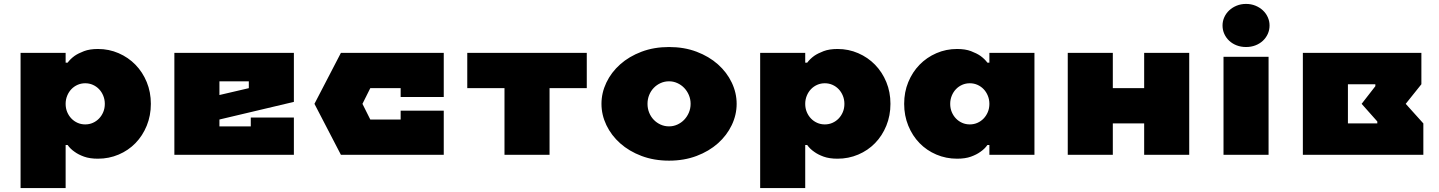

<svg xmlns="http://www.w3.org/2000/svg" viewBox="-20 -790 7345 980"><path d="M750 -260Q750 -200 729 -148.5Q708 -97 671.5 -59.5Q635 -22 585.5 -1Q536 20 480 20Q438 20 409 9.5Q380 -1 361 -15Q339 -30 325 -50H315V170H85V-520H315V-470H325Q339 -489 361 -505Q380 -518 409 -529Q438 -540 480 -540Q536 -540 585.5 -518.5Q635 -497 671.5 -459.5Q708 -422 729 -371Q750 -320 750 -260ZM415 -365Q394 -365 376 -357Q358 -349 344.5 -335Q331 -321 323 -301.5Q315 -282 315 -260Q315 -237 323 -218Q331 -199 344.5 -185Q358 -171 376 -163Q394 -155 415 -155Q436 -155 454 -163Q472 -171 485.5 -185Q499 -199 507 -218Q515 -237 515 -260Q515 -282 507 -301.5Q499 -321 485.5 -335Q472 -349 454 -357Q436 -365 415 -365Z M1250 -375H1100V-305L1250 -340ZM1480 0H870V-520H1480V-270L1100 -180V-145H1260V-190H1480Z M2025 -180V-225H2245V0H1720L1585 -260L1720 -520H2245V-295H2025V-340H1870L1830 -260L1870 -180Z M2555 -340H2365V-520H2975V-340H2785V0H2555Z M3395 -375Q3372 -375 3352 -366Q3332 -357 3317 -341.5Q3302 -326 3293.5 -305Q3285 -284 3285 -260Q3285 -236 3293.5 -215Q3302 -194 3317 -178.5Q3332 -163 3352 -154Q3372 -145 3395 -145Q3417 -145 3437 -154Q3457 -163 3472 -178.5Q3487 -194 3496 -215Q3505 -236 3505 -260Q3505 -284 3496 -305Q3487 -326 3472 -341.5Q3457 -357 3437 -366Q3417 -375 3395 -375ZM3395 -550Q3472 -550 3535.5 -526Q3599 -502 3644.5 -461.5Q3690 -421 3715 -368.5Q3740 -316 3740 -260Q3740 -204 3715 -151.5Q3690 -99 3644.5 -58.5Q3599 -18 3535.5 6Q3472 30 3395 30Q3318 30 3254.5 6Q3191 -18 3145.5 -58.5Q3100 -99 3075 -151.5Q3050 -204 3050 -260Q3050 -316 3075 -368.5Q3100 -421 3145.5 -461.5Q3191 -502 3254.5 -526Q3318 -550 3395 -550Z M4525 -260Q4525 -200 4504 -148.5Q4483 -97 4446.5 -59.5Q4410 -22 4360.5 -1Q4311 20 4255 20Q4213 20 4184 9.5Q4155 -1 4136 -15Q4114 -30 4100 -50H4090V170H3860V-520H4090V-470H4100Q4114 -489 4136 -505Q4155 -518 4184 -529Q4213 -540 4255 -540Q4311 -540 4360.5 -518.5Q4410 -497 4446.5 -459.5Q4483 -422 4504 -371Q4525 -320 4525 -260ZM4190 -365Q4169 -365 4151 -357Q4133 -349 4119.5 -335Q4106 -321 4098 -301.5Q4090 -282 4090 -260Q4090 -237 4098 -218Q4106 -199 4119.5 -185Q4133 -171 4151 -163Q4169 -155 4190 -155Q4211 -155 4229 -163Q4247 -171 4260.5 -185Q4274 -199 4282 -218Q4290 -237 4290 -260Q4290 -282 4282 -301.5Q4274 -321 4260.5 -335Q4247 -349 4229 -357Q4211 -365 4190 -365Z M4595 -260Q4595 -320 4616 -371Q4637 -422 4673.5 -459.5Q4710 -497 4759.5 -518.5Q4809 -540 4865 -540Q4907 -540 4936 -529Q4965 -518 4984 -505Q5006 -489 5020 -470H5030V-520H5260V0H5030V-50H5020Q5006 -30 4984 -15Q4965 -1 4936 9.5Q4907 20 4865 20Q4809 20 4759.5 -1Q4710 -22 4673.5 -59.5Q4637 -97 4616 -148.5Q4595 -200 4595 -260ZM4930 -365Q4909 -365 4891 -357Q4873 -349 4859.5 -335Q4846 -321 4838 -301.5Q4830 -282 4830 -260Q4830 -237 4838 -218Q4846 -199 4859.5 -185Q4873 -171 4891 -163Q4909 -155 4930 -155Q4951 -155 4969 -163Q4987 -171 5000.5 -185Q5014 -199 5022 -218Q5030 -237 5030 -260Q5030 -282 5022 -301.5Q5014 -321 5000.5 -335Q4987 -349 4969 -357Q4951 -365 4930 -365Z M6050 0H5820V-160H5660V0H5430V-520H5660V-340H5820V-520H6050Z M6455 0H6225V-500H6455ZM6460 -660Q6460 -637 6451 -617Q6442 -597 6426 -582Q6410 -567 6388 -558.5Q6366 -550 6340 -550Q6314 -550 6292 -558.5Q6270 -567 6254 -582Q6238 -597 6229 -617Q6220 -637 6220 -660Q6220 -682 6229 -702Q6238 -722 6254 -737Q6270 -752 6292 -761Q6314 -770 6340 -770Q6366 -770 6388 -761Q6410 -752 6426 -737Q6442 -722 6451 -702Q6460 -682 6460 -660Z M6630 0V-520H7235V-360L7155 -260L7245 -160V0ZM6860 -360V-160H7010V-170L6930 -260L7000 -350V-360Z"/></svg>

Font: Imperial One
Style: Regular
Weight: 400
Designer: Jovanny Lemonad
Foundry: Jovanny Lemonad
Version: Version 1.000